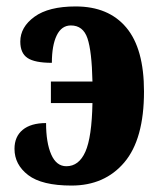

<svg xmlns="http://www.w3.org/2000/svg" viewBox="-20 -568 490 596"><path d="M25 -106Q25 -144 50.5 -165Q76 -186 123 -186Q123 -125 139 -88.5Q155 -52 186 -52Q225 -52 245 -97Q265 -142 267 -248H138V-315H267Q265 -409 251.5 -449Q238 -489 200 -489Q171 -489 156 -458Q141 -427 141 -373Q88 -373 65.5 -388Q43 -403 43 -439Q43 -484 87 -516Q131 -548 215 -548Q317 -548 372 -482.5Q427 -417 427 -284Q427 -136 366 -64Q305 8 202 8Q110 8 67.5 -24.5Q25 -57 25 -106Z"/></svg>

Font: Noto Serif CondBlack
Style: Regular
Weight: 900
Width: 3
Designer: Monotype Design Team
Foundry: Monotype Imaging Inc.
Version: Version 1.001